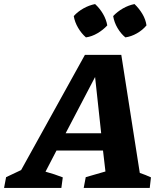

<svg xmlns="http://www.w3.org/2000/svg" viewBox="-82 -925 791 945"><path d="M606 -74Q620 -69 634.5 -63.5Q649 -58 661 -52L655 0H330L340 -53L437 -81L425 -184H196L142 -80Q164 -74 185.5 -67Q207 -60 227 -52L220 0H-62L-52 -53L22 -88L336 -655H515ZM241 -269H416L386 -546ZM386 -905Q409 -884 425 -856.5Q441 -829 446 -800Q426 -778 398 -761.5Q370 -745 341 -741Q319 -760 302.5 -788Q286 -816 281 -846Q301 -868 328.5 -883.5Q356 -899 386 -905ZM580 -905Q603 -883 619 -856Q635 -829 639 -800Q620 -777 592 -761Q564 -745 535 -741Q513 -759 496.5 -787Q480 -815 475 -846Q496 -868 523 -883.5Q550 -899 580 -905Z"/></svg>

Font: Piazzolla SC
Style: Bold Italic
Weight: 700
Italic angle: -11.3°
Designer: Juan Pablo del Peral
Foundry: Huerta Tipografica
Version: Version 1.330